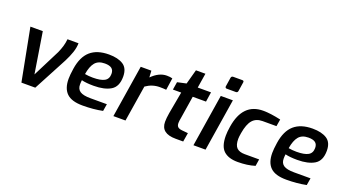

<svg xmlns="http://www.w3.org/2000/svg" viewBox="-59 -1296 3295 1848"><g transform="rotate(20 1588.5 -372.0)"><path d="M87 -536H214L281 -117L423 -398Q440 -437 450 -470.5Q460 -504 464 -544H577Q576 -497 559.5 -448.5Q543 -400 515 -345L332 0H190Z M604 -190Q604 -230 614 -296Q633 -423 701.5 -483Q770 -543 891 -543Q983 -543 1037 -508.5Q1091 -474 1091 -388Q1091 -286 1027 -247.5Q963 -209 853 -209Q777 -209 729 -221Q726 -199 726 -176Q726 -129 759 -107.5Q792 -86 866 -86H1034L1022 -13Q929 6 818 6Q705 6 654.5 -43Q604 -92 604 -190ZM976 -375Q976 -413 953 -430.5Q930 -448 883 -448Q816 -448 783 -408Q750 -368 737 -287Q776 -280 819 -280Q899 -280 937.5 -301.5Q976 -323 976 -375Z M1217 -536H1326L1330 -468Q1404 -542 1483 -542Q1519 -542 1541 -535L1523 -412Q1493 -415 1457 -415Q1380 -415 1315 -369L1256 0H1132Z M1618 -119Q1618 -156 1627 -210L1668 -436H1583L1596 -516L1687 -536L1728 -686H1825L1801 -536H1937L1922 -436H1786L1750 -209Q1743 -174 1743 -152Q1743 -125 1756.5 -112.5Q1770 -100 1800 -97L1862 -91L1847 0H1770Q1618 0 1618 -119Z M2051 -639 2065 -730Q2068 -750 2087 -750H2181Q2190 -750 2193.5 -744.5Q2197 -739 2195 -730L2181 -639Q2178 -621 2161 -621H2067Q2059 -621 2054.5 -626Q2050 -631 2051 -639ZM2037 -536H2161L2076 0H1952Z M2213 -194Q2213 -233 2222 -289Q2262 -542 2471 -542Q2545 -542 2652 -518L2640 -446H2498Q2432 -446 2395.5 -404Q2359 -362 2343 -267Q2336 -226 2336 -205Q2336 -141 2363 -114.5Q2390 -88 2445 -88H2593L2582 -18Q2505 6 2406 6Q2312 6 2262.5 -39Q2213 -84 2213 -194Z M2690 -190Q2690 -230 2700 -296Q2719 -423 2787.5 -483Q2856 -543 2977 -543Q3069 -543 3123 -508.5Q3177 -474 3177 -388Q3177 -286 3113 -247.5Q3049 -209 2939 -209Q2863 -209 2815 -221Q2812 -199 2812 -176Q2812 -129 2845 -107.5Q2878 -86 2952 -86H3120L3108 -13Q3015 6 2904 6Q2791 6 2740.5 -43Q2690 -92 2690 -190ZM3062 -375Q3062 -413 3039 -430.5Q3016 -448 2969 -448Q2902 -448 2869 -408Q2836 -368 2823 -287Q2862 -280 2905 -280Q2985 -280 3023.5 -301.5Q3062 -323 3062 -375Z"/></g></svg>

Font: Exo SemiBold
Style: Italic
Weight: 600
Italic angle: -9°
Designer: Natanael Gama
Foundry: Natanael Gama
Version: Version 1.500; ttfautohint (v1.6)